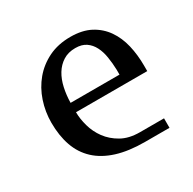

<svg xmlns="http://www.w3.org/2000/svg" viewBox="-112 -585 707 702"><g transform="rotate(-30 241.0 -234.5)"><path d="M265.6 -469.2Q315.4 -469.2 349.9 -450.9Q384.3 -432.6 406 -401.4Q427.7 -370.1 437.3 -329.3Q446.8 -288.6 446.8 -243.2V-220.2H146Q146 -192.9 154.8 -161.1Q163.6 -129.4 183.3 -102.5Q203.1 -75.7 234.6 -57.9Q266.1 -40 312 -40H413.6V0H310.5Q242.2 0 192.6 -15.6Q143.1 -31.2 111.1 -61Q79.1 -90.8 64 -133.8Q48.8 -176.8 48.8 -231.9Q48.8 -277.8 63.2 -320.8Q77.6 -363.8 105.2 -396.7Q132.8 -429.7 173.1 -449.5Q213.4 -469.2 265.6 -469.2ZM260.7 -424.8Q230.5 -424.8 209 -411.1Q187.5 -397.5 173.6 -374.8Q159.7 -352.1 153.1 -322Q146.5 -292 146 -259.8H352.5V-280.8Q351.6 -309.1 347.4 -335Q343.3 -360.8 333 -380.9Q322.8 -400.9 305.4 -412.8Q288.1 -424.8 260.7 -424.8Z"/></g></svg>

Font: Federov2
Style: Regular
Weight: 400
Designer: Olexa M. Volochay | Cyreal.org
Foundry: Olexa M. Volochay | Cyreal.org
Version: Version 1.000